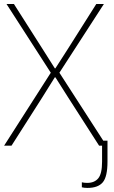

<svg xmlns="http://www.w3.org/2000/svg" viewBox="-24 -710 556 936"><path d="M-3.9 0 223.6 -355.5 7.8 -690.4H43.9L182.6 -472.7Q204.1 -439.5 243.2 -377H246.1Q251 -384.8 273.4 -419.4Q295.9 -454.1 307.6 -472.7L445.3 -690.4H482.4L265.6 -355.5L495.1 0H459L308.6 -234.4Q307.6 -235.4 246.1 -333H243.2Q236.3 -322.3 214.8 -287.6Q193.4 -252.9 181.6 -234.4L32.2 0ZM375 178.7Q386.7 181.6 401.4 181.6Q436.5 181.6 455.1 159.2Q473.6 136.7 473.6 78.1V-24.4H500V78.1Q500 151.4 477.1 178.7Q454.1 206.1 402.3 206.1Q386.7 206.1 375 203.1Z"/></svg>

Font: Gothic A1 Thin
Style: Regular
Weight: 250
Designer: HanYang I&C Co.,Ltd.
Foundry: HanYang I&C Co.,Ltd.
Version: Version 2.50